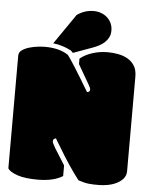

<svg xmlns="http://www.w3.org/2000/svg" viewBox="-57 -880 722 935"><g transform="rotate(5 304.0 -412.0)"><path d="M457 -745.6Q457 -727.1 450 -712.9Q442.9 -698.7 431.4 -688Q419.9 -677.2 405.3 -669.4Q390.6 -661.6 375 -655.8L279.3 -621.1L269 -631.8Q226.6 -654.3 180.2 -659.2L281.7 -806.6Q319.3 -833 362.8 -833Q381.8 -833 398.9 -826.9Q416 -820.8 429 -809.3Q441.9 -797.9 449.5 -781.7Q457 -765.6 457 -745.6ZM161.6 8.8Q99.6 8.8 62.7 -3.9Q25.9 -16.6 15.6 -33.7V-584.5Q15.6 -601.6 31 -612.1Q46.4 -622.6 67.1 -628.4Q87.9 -634.3 109.1 -636.5Q130.4 -638.7 142.1 -638.7Q212.9 -638.7 255.9 -609.4Q269 -592.8 296.1 -549.8Q323.2 -506.8 364.7 -437Q370.1 -437 374.5 -440.4Q378.9 -443.8 378.9 -451.2Q378.9 -458.5 366.7 -478.5L314 -569.3V-596.2Q338.9 -616.7 374.5 -627.9Q410.2 -639.2 448.2 -639.2Q474.6 -639.2 500.5 -634.3Q526.4 -629.4 546.9 -617.4Q567.4 -605.5 580.1 -585Q592.8 -564.5 592.8 -532.7V-70.3Q592.8 -47.9 579.1 -32.7Q565.4 -17.6 545.7 -8.3Q525.9 1 503.4 4.9Q481 8.8 463.4 8.8Q447.8 8.8 435.3 8.5Q422.9 8.3 411.1 6.8Q399.4 5.4 387.5 2.4Q375.5 -0.5 360.8 -5.4Q311 -69.3 255.4 -163.6Q250 -171.9 244.6 -180.9Q239.3 -189.9 233.9 -199.2Q219.7 -196.8 219.7 -184.1Q219.7 -176.3 233.9 -152.3L284.7 -71.3V-19.5Q240.2 8.8 161.6 8.8Z"/></g></svg>

Font: Modak sl
Style: Regular
Weight: 400
Designer: Sarang Kulkarni, Maithili Shingre, Noopur Datye
Foundry: Ek Type
Version: Version 1.036;PS Version 1.000;hotconv 1.0.79;makeotf.lib2.5